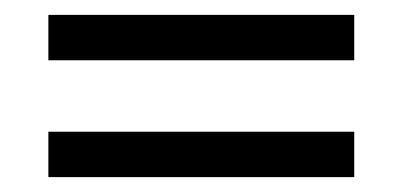

<svg xmlns="http://www.w3.org/2000/svg" viewBox="-20 -458 540 258"><path d="M45 -438H456V-377H45ZM45 -281H456V-220H45Z"/></svg>

Font: Vazir Code FD
Style: Code-FD
Weight: 400
Foundry: DejaVu fonts team - Redesigned by Saber Rastikerdar
Version: Version 1.1.2